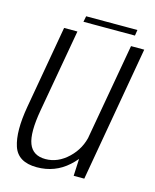

<svg xmlns="http://www.w3.org/2000/svg" viewBox="-104 -738 657 814"><g transform="rotate(15 224.5 -331.0)"><path d="M296.5 0H343L447 -594H389L301 -97ZM153.5 -595H95L31 -231Q11.5 -119.5 32 -57Q52.5 5.5 135.5 5.5Q215 5.5 272.5 -46.5Q330 -98.5 341 -161L317 -184.5Q306.5 -123.5 261.5 -80.5Q216.5 -37.5 162 -37.5Q106.5 -37.5 88.8 -83.2Q71 -129 89 -231ZM167.5 -641.5H393.5L397.5 -667H172.5Z"/></g></svg>

Font: Anybody SemiCondensed Light
Style: Italic
Weight: 300
Width: 4
Italic angle: -10°
Version: Version 1.113;gftools[0.9.25]